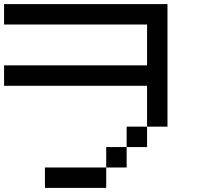

<svg xmlns="http://www.w3.org/2000/svg" viewBox="-20 -920 1040 940"><path d="M0 -500V-600H700V-800H0V-900H800V-300H700V-500ZM200 0V-100H500V0ZM500 -100V-200H600V-100ZM600 -200V-300H700V-200Z"/></svg>

Font: Galmuri9 Regular
Style: Regular
Weight: 400
Designer: Lee Minseo (quiple)
Version: Version 2.399;hotconv 1.1.1;makeotfexe 2.6.0 DEVELOPMENT